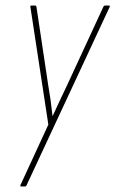

<svg xmlns="http://www.w3.org/2000/svg" viewBox="-20 -675 418 695"><path d="M56 0Q55 0 54 -1Q53 -2 54 -5L155 -224L90 -650Q89 -655 94 -655H107Q111 -655 112 -650L154 -370Q159 -342 163 -313.5Q167 -285 170 -256H171Q184 -285 197.5 -313Q211 -341 224 -369L354 -650Q356 -655 361 -655H374Q376 -655 377 -654Q378 -653 377 -650L76 -4Q74 0 71 0Z"/></svg>

Font: Sofia Sans Extra Condensed Thin
Style: Italic
Weight: 250
Italic angle: -9°
Version: Version 4.100